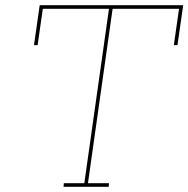

<svg xmlns="http://www.w3.org/2000/svg" viewBox="-20 -720 726 740"><path d="M226 -14 225 0H399L400 -14H319L414 -686H670L650 -546H664L686 -700H133L111 -546H125L145 -686H400L305 -14Z"/></svg>

Font: Josefin Slab Thin
Style: Italic
Weight: 100
Italic angle: -12°
Designer: Santiago Orozco
Foundry: Typemade
Version: Version 2.000